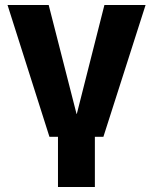

<svg xmlns="http://www.w3.org/2000/svg" viewBox="-20 -545 610 765"><path d="M177 0 10 -525H174L285 -91H286L396 -525H560L392 0ZM211 200V-24H358V200Z"/></svg>

Font: TikTok Sans 24pt
Style: Bold
Weight: 700
Version: Version 4.000